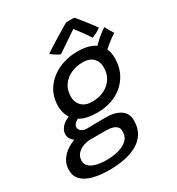

<svg xmlns="http://www.w3.org/2000/svg" viewBox="-289 -868 1157 1257"><g transform="rotate(-30 289.5 -240.0)"><path d="M288.6 -115.4Q210.3 -115.4 165.7 -139.2Q121.1 -162.9 102.6 -200.4Q84.2 -237.9 84.2 -279.6Q84.2 -355.4 123.5 -411.3Q162.8 -467.1 228.2 -497.6Q293.5 -528 371.6 -528Q468.7 -528 516.2 -485.3Q563.7 -442.6 563.7 -370.4Q563.7 -292.6 527.5 -235.2Q491.2 -177.8 429.2 -146.6Q367.1 -115.4 288.6 -115.4ZM168.5 249.5Q100.1 249.5 47.7 236.1Q-4.7 222.7 -34.2 193.7Q-63.8 164.7 -63.8 117.8Q-63.8 76.2 -43.1 43.9Q-22.3 11.6 12.5 -10.9Q47.2 -33.3 90 -45.6Q132.7 -57.9 176.9 -59.4Q207.8 -60.4 242.9 -60.8Q278.1 -61.3 316.1 -61.3Q386.3 -61.3 427.1 -33.9Q467.9 -6.4 467.9 48.6Q467.9 103.9 444.3 142.3Q420.6 180.8 379.2 204.4Q337.8 227.9 283.6 238.7Q229.4 249.5 168.5 249.5ZM183.9 183.6Q230.6 183.6 272.7 172.9Q314.8 162.2 341.2 137.9Q367.8 113.5 367.8 72.7Q367.8 49 354.7 36.4Q341.6 23.8 321.4 18.8Q301.3 13.8 279.4 13.8Q250.2 13.8 219.3 13.8Q188.3 13.8 159.9 13.8Q130.2 13.8 102.3 24.5Q74.4 35.1 56.5 55.8Q38.6 76.4 38.6 106.1Q38.6 133.2 57.8 150.3Q77 167.4 109.8 175.5Q142.7 183.6 183.9 183.6ZM120.1 -17.8Q74 -26.5 53.4 -48.6Q32.8 -70.6 32.8 -94.9Q32.8 -119.1 46.2 -138.9Q59.6 -158.8 81.4 -172.6Q103.2 -186.4 127.1 -191.1L180.7 -154.3Q151.9 -146.6 135.3 -132.4Q118.6 -118.2 118.6 -100.9Q118.6 -84.9 133.3 -72.2Q148.1 -59.4 176.9 -59.4ZM293.9 -194.2Q344.6 -194.2 384.6 -213.6Q424.7 -233 447.7 -268.5Q470.6 -304 470.6 -352.5Q470.6 -395.4 443.8 -422.4Q416.9 -449.5 366.9 -449.5Q318 -449.5 277.1 -430.8Q236.2 -412 211.9 -376.8Q187.6 -341.7 187.6 -291.9Q187.6 -248.9 215.3 -221.6Q243.1 -194.2 293.9 -194.2ZM529.2 -418.9 482.9 -466.3Q496.1 -485.8 517.6 -507.3Q539.2 -528.8 562.9 -547.7Q586.6 -566.6 605.5 -577.4Q608.9 -570.2 616 -557.7Q623.1 -545.1 630.8 -532.8Q638.4 -520.4 643.1 -512.7Q634.1 -507.6 618.2 -496.6Q602.2 -485.5 584.7 -471.5Q567.2 -457.4 552.1 -443.5Q537.1 -429.5 529.2 -418.9ZM466.6 -729.8Q481.8 -711.5 501 -687.2Q520.1 -662.9 539.3 -638.2Q558.6 -613.6 572.8 -593.4Q557.7 -580.9 538.9 -571.3Q520.1 -561.8 504.8 -555.9Q496.1 -570.2 482.9 -588.8Q469.8 -607.4 456.2 -625.7Q442.8 -643.9 432.6 -657.2Q422.5 -670.5 419.7 -673.7H430.6Q425.1 -670.1 406.2 -657.4Q387.2 -644.7 361.8 -627.5Q336.5 -610.3 311.8 -593.6Q287.2 -576.8 269.9 -565.4Q262.5 -568.4 249.4 -575.6Q236.2 -582.8 223.9 -591.6Q211.6 -600.4 205.3 -607.4Q231.4 -624.4 261.6 -643.3Q291.7 -662.2 320.4 -679.8Q349.2 -697.4 371.4 -710.8Q393.7 -724.1 403.9 -729.7Q410 -729.9 422 -730.1Q434.1 -730.2 446.7 -730.2Q459.4 -730.1 466.6 -729.8Z"/></g></svg>

Font: Grandstander Thin
Style: Italic
Weight: 100
Italic angle: -15°
Designer: Tyler Finck
Foundry: Etcetera Type Co
Version: Version 1.200